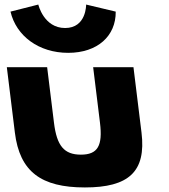

<svg xmlns="http://www.w3.org/2000/svg" viewBox="-20 -808 742 843"><path d="M358.2 -788C358.2 -788 359.9 -685 265.9 -685C171.9 -685 148.2 -788 148.2 -788L26.1 -757C51.2 -650 150.3 -576 279.3 -576C408.3 -576 489.2 -650 488.1 -757ZM10 -513H187L217 -269C229.4 -168 261.2 -129 335.2 -129C409.2 -129 431.4 -168 419 -269L389 -513H566L601.3 -226C622.4 -54 544.8 15 352.8 15C160.8 15 66.4 -54 45.3 -226Z"/></svg>

Font: Hussar
Style: BdOpOblOne
Weight: 700
Foundry: Cannot Into Space Fonts
Version: Version 2.00